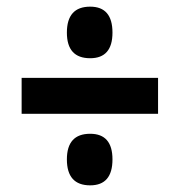

<svg xmlns="http://www.w3.org/2000/svg" viewBox="-20 -641 540 577"><path d="M318 -543Q318 -621 251 -621Q181 -621 181 -543Q181 -466 251 -466Q318 -466 318 -543ZM455 -299V-407H45V-299ZM318 -162Q318 -239 251 -239Q181 -239 181 -162Q181 -84 251 -84Q318 -84 318 -162Z"/></svg>

Font: Noto Sans Mono UI Condensed ExtraBold
Style: Regular
Weight: 800
Width: 3
Designer: Monotype Design team
Foundry: Monotype Imaging Inc.
Version: 1.000